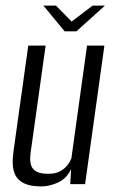

<svg xmlns="http://www.w3.org/2000/svg" viewBox="-20 -658 412 686"><path d="M127 8Q88 8 66 -3Q44 -14 35 -32Q26 -50 25.5 -73.5Q25 -97 29 -123L81 -495H143L92 -131Q89 -114 88 -97Q87 -80 91.5 -66.5Q96 -53 110.5 -45Q125 -37 152 -37Q179 -37 195.5 -46.5Q212 -56 221.5 -68.5Q231 -81 235 -92L291 -495H353L284 0H231L234 -54Q219 -21 188.5 -6.5Q158 8 127 8ZM211 -546 135 -638H180L236 -581L311 -638H355L253 -546Z"/></svg>

Font: Alumni Sans
Style: Italic
Weight: 400
Italic angle: -8°
Version: Version 1.016